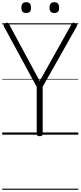

<svg xmlns="http://www.w3.org/2000/svg" viewBox="-20 -1221 730 1741"><path d="M340 14Q313 14 313 -5V-433L15 -982Q10 -992 13.5 -998.5Q17 -1005 29 -1011Q42 -1017 49 -1015Q56 -1013 63 -1000L340 -486L627 -999Q635 -1013 642.5 -1015Q650 -1017 661 -1011Q675 -1005 677.5 -998.5Q680 -992 676 -982L367 -434V-5Q367 14 340 14ZM217 -1103Q195 -1103 184.5 -1114.5Q174 -1126 174 -1151Q174 -1177 184.5 -1189Q195 -1201 217 -1201Q239 -1201 250 -1189Q261 -1177 261 -1151Q262 -1126 250.5 -1114.5Q239 -1103 217 -1103ZM473 -1103Q451 -1103 440 -1114.5Q429 -1126 429 -1151Q429 -1177 440 -1189Q451 -1201 473 -1201Q494 -1201 505 -1189Q516 -1177 516 -1151Q517 -1126 505.5 -1114.5Q494 -1103 473 -1103ZM0 490H690V500H0ZM0 -20H690V0H0ZM0 -505H690V-500H0ZM0 -1010H690V-1000H0Z"/></svg>

Font: Playwrite NG Modern Guides
Style: Regular
Weight: 400
Designer: Veronika Burian, José Scaglione
Foundry: TypeTogether
Version: Version 1.003